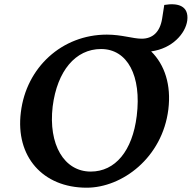

<svg xmlns="http://www.w3.org/2000/svg" viewBox="-20 -862 892 893"><path d="M851 -767C859 -834 809 -850 744 -839L734 -775C724 -713 690 -682 639 -682C598 -682 546 -701 477 -701C268 -701 102 -548 77 -340C51 -134 179 11 383 11C548 11 735 -128 763 -353C777 -467 746 -561 683 -623C781 -636 843 -706 851 -767ZM225 -367C246 -532 331 -634 450 -634C573 -634 639 -509 616 -323C596 -160 516 -64 402 -64C278 -64 204 -190 225 -367Z"/></svg>

Font: TPK Tissa Web SemiBold
Style: Italic
Weight: 600
Italic angle: -7°
Designer: Jacques Le Bailly, Suppakit Chalermlarp | Katatrad Co.,Ltd.
Foundry: Jacques Le Bailly, Cadson Demak Co.,Ltd.
Version: Version 5.000;Glyphs 3.1.2 (3151)